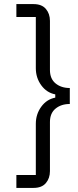

<svg xmlns="http://www.w3.org/2000/svg" viewBox="-20 -780 383 938"><path d="M144 -760Q184 -760 204 -736.5Q224 -713 224 -678V-438Q224 -395 251.5 -372.5Q279 -350 321 -350V-272Q279 -272 251.5 -249.5Q224 -227 224 -184V56Q224 91 204 114.5Q184 138 144 138H60V75H155V-175Q155 -222 181.5 -258.5Q208 -295 250 -303V-319Q208 -327 181.5 -363.5Q155 -400 155 -447V-697H60V-760Z"/></svg>

Font: IBM Plex Thai
Style: Regular
Weight: 400
Designer: Mike Abbink, Paul van der Laan, Pieter van Rosmalen, Ben Mitchell, Mark Frömberg
Foundry: Bold Monday
Version: Version 1.0